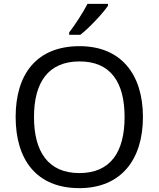

<svg xmlns="http://www.w3.org/2000/svg" viewBox="-20 -964 821 994"><path d="M539 -934V-944H433C410 -899 367 -833 338 -796V-784H396C443 -820 514 -897 539 -934ZM720 -358C720 -580 606 -725 392 -725C168 -725 61 -578 61 -359C61 -138 168 10 391 10C606 10 720 -137 720 -358ZM156 -358C156 -538 230 -646 392 -646C553 -646 625 -538 625 -358C625 -178 553 -68 391 -68C230 -68 156 -178 156 -358Z"/></svg>

Font: Noto Sans Gujarati UI
Style: Regular
Weight: 400
Designer: Jelle Bosma - Monotype Design Team, Universal Thirst
Foundry: Monotype Imaging Inc.
Version: Version 2.106